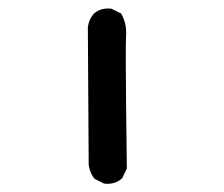

<svg xmlns="http://www.w3.org/2000/svg" viewBox="-20 -432 540 462"><path d="M240.2 -411.6Q243.2 -411.6 248 -411.1L271.5 -399.4L272.5 -397.5Q283.7 -377 283.7 -353Q283.7 -349.1 283.2 -342.8Q282.7 -336.4 282.7 -279.8Q282.7 -223.1 285.2 -26.4L273.9 -2.9L272.5 -2Q258.8 10.3 238.3 10.3Q235.4 10.3 230.5 9.8L208 -1.5L206.5 -2.9Q195.8 -17.6 193.4 -35.6L191.4 -366.7Q193.8 -385.3 205.6 -398.9Q219.7 -411.6 240.2 -411.6Z"/></svg>

Font: Bakudai
Style: Bold
Weight: 700
Version: Version 1.48